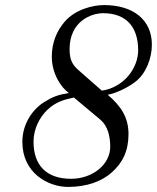

<svg xmlns="http://www.w3.org/2000/svg" viewBox="-20 -720 620 756"><path d="M254 -526C254 -637 340 -668 386 -668C478 -668 524 -613 524 -522C524 -452 468 -376 381 -363L290 -443C266 -464 254 -483 254 -526ZM68 -161C68 -40 168 16 248 16C322 16 381 -6 420 -41C463 -79 486 -126 486 -192C486 -256 458 -301 404 -347C435 -352 482 -374 513 -398C555 -430 578 -491 578 -544C578 -644 502 -700 390 -700C345 -700 277 -683 235 -635C204 -599 184 -553 184 -497C184 -430 220 -376 251 -354C205 -346 186 -338 154 -318C110 -291 68 -234 68 -161ZM112 -162C112 -215 138 -260 166 -287C200 -320 235 -328 271 -336L376 -248C405 -223 414 -182 414 -142C414 -72 344 -16 260 -16C160 -16 112 -72 112 -162Z"/></svg>

Font: Old Standard
Style: Italic
Weight: 400
Italic angle: -15.2°
Designer: Alexey Kryukov <alexios@thessalonica.org.ru>
Version: Version 2.0